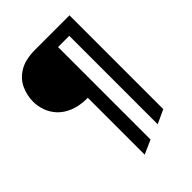

<svg xmlns="http://www.w3.org/2000/svg" viewBox="-254 -820 1139 1139"><g transform="rotate(-45 315.5 -250.0)"><path d="M274 200V-277Q206 -277 158.8 -296.2Q111.5 -315.5 82.8 -346.8Q54 -378 41 -415.8Q28 -453.5 28 -490Q28 -542 49.8 -590.2Q71.5 -638.5 121.5 -669.2Q171.5 -700 257 -700H543V87L456 127V-615H362V161Z"/></g></svg>

Font: Undotted
Style: Regular
Weight: 400
Designer: Delve Withrington, Dave Bailey, Thomas Jockin
Foundry: Delve Fonts LLC
Version: Version 4.000